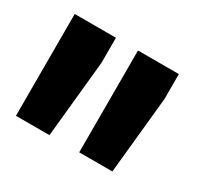

<svg xmlns="http://www.w3.org/2000/svg" viewBox="-75 -838 468 453"><g transform="rotate(30 158.5 -611.5)"><path d="M124.5 -682.6 103.5 -473.1H12.2V-750.5H124.5ZM295.9 -682.6 274.9 -473.1H184.6V-750.5H295.9Z"/></g></svg>

Font: Vazir Black FD
Style: Black-FD
Weight: 900
Designer: Saber Rastikerdar
Foundry: Saber Rastikerdar
Version: Version 30.0.0